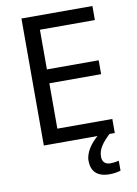

<svg xmlns="http://www.w3.org/2000/svg" viewBox="-100 -778 756 1063"><g transform="rotate(-10 278.0 -247.0)"><path d="M398 116C398 75 421 43 466 0H496V-79H187V-334H478V-412H187V-635H496V-714H97V0H399C363 30 326 78 326 126C326 185 358 220 429 220C455 220 472 216 491 211V155C480 157 465 161 443 161C415 161 398 146 398 116Z"/></g></svg>

Font: Noto Sans Bengali
Style: Regular
Weight: 400
Designer: Jelle Bosma - Monotype Design Team
Foundry: Monotype Imaging Inc.
Version: Version 2.003